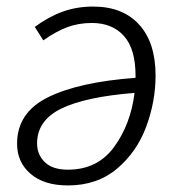

<svg xmlns="http://www.w3.org/2000/svg" viewBox="-20 -554 553 585"><path d="M454 -324Q454 -245 425.5 -168Q397 -91 336.5 -40Q276 11 187 11Q114 11 73 -24.5Q32 -60 32 -116Q32 -211 126 -257.5Q220 -304 393 -317V-323Q393 -405 357.5 -444.5Q322 -484 260 -484Q219 -484 184.5 -471Q150 -458 112 -431L86 -472Q128 -503 171 -518.5Q214 -534 264 -534Q354 -534 404 -479Q454 -424 454 -324ZM390 -271Q240 -259 166.5 -223Q93 -187 93 -117Q93 -83 116.5 -60Q140 -37 187 -37Q277 -37 327.5 -106Q378 -175 390 -271Z"/></svg>

Font: FiraGO Light
Style: Italic
Weight: 300
Italic angle: -8°
Designer: bBox Type GmbH
Foundry: bBox Type GmbH
Version: Version 1.001